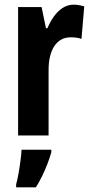

<svg xmlns="http://www.w3.org/2000/svg" viewBox="-20 -577 387 818"><path d="M293.9 -557.1Q304.7 -557.1 314.9 -555.4Q325.2 -553.7 338.9 -549.8L327.1 -411.1Q317.4 -415 305.9 -416.5Q294.4 -418 280.8 -418Q258.3 -418 240.7 -408.2Q223.1 -398.4 211.2 -380.1Q199.2 -361.8 193.1 -336.2Q187 -310.5 187 -278.8V0H57.1V-546.9H157.2L175.8 -457H182.1Q192.9 -482.9 209 -505.9Q225.1 -528.8 246.6 -543Q268.1 -557.1 293.9 -557.1ZM198.7 61V71.8Q191.4 97.2 181.2 123.5Q170.9 149.9 158.7 174.8Q146.5 199.7 132.8 221.2H48.8V208Q53.7 190.9 58.6 163.8Q63.5 136.7 67.1 108.9Q70.8 81.1 71.8 61Z"/></svg>

Font: Open Sans Condensed
Style: Regular
Weight: 400
Width: 3
Designer: Monotype Design Team
Foundry: Monotype Imaging Inc.
Version: Version 3.000